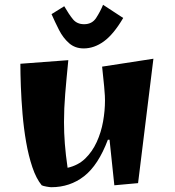

<svg xmlns="http://www.w3.org/2000/svg" viewBox="-20 -758 730 801"><path d="M194 23Q188 23 174 20.5Q160 18 154 15Q131 -13 115 -60.5Q99 -108 89 -165.5Q79 -223 74 -283Q69 -343 67 -397.5Q65 -452 65 -492L265 -507Q257 -427 252 -366Q247 -305 247 -249Q247 -204 250.5 -158.5Q254 -113 262 -58Q306 -68 335.5 -96.5Q365 -125 383.5 -165.5Q402 -206 410 -251Q418 -296 418 -339Q418 -347 417.5 -358.5Q417 -370 414.5 -397.5Q412 -425 406 -480L620 -513L556 6L457 15L437 -175H430Q390 -69 331 -23Q272 23 194 23ZM329 -556Q293 -556 268 -578Q243 -600 226 -633.5Q209 -667 195 -699L248 -732Q267 -699 284 -678Q301 -657 331 -657Q364 -657 381 -683Q398 -709 410 -738L494 -683Q454 -615 413.5 -585.5Q373 -556 329 -556Z"/></svg>

Font: Joti One
Style: Regular
Weight: 400
Designer: Eduardo Rodriguez Tunni
Foundry: Eduardo Rodriguez Tunni
Version: Version 1.002; ttfautohint (v1.8.4.7-5d5b);gftools[0.9.24]